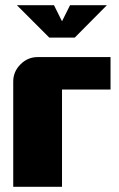

<svg xmlns="http://www.w3.org/2000/svg" viewBox="-20 -720 458 740"><path d="M45 -700H188L219 -638L250 -700H392L268 -575H170ZM406 -375H219V0H31V-406Q31 -444 59 -472Q87 -500 125 -500H406Z"/></svg>

Font: CostaRica
Style: Normal
Weight: 900
Version: Version 1.3